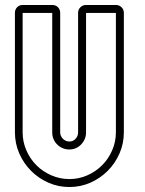

<svg xmlns="http://www.w3.org/2000/svg" viewBox="-20 -737 582 772"><path d="M446 -717Q459 -717 468.5 -708Q478 -699 478 -685V-205Q478 -160 460.5 -120Q443 -80 413 -50Q383 -20 343.5 -2.5Q304 15 259 15Q214 15 174.5 -2.5Q135 -20 105 -50Q75 -80 57.5 -120Q40 -160 40 -205V-685Q40 -699 49 -708Q58 -717 71 -717H190Q204 -717 213 -708Q222 -699 222 -685V-205Q222 -190 233 -179Q244 -168 259 -168Q274 -168 284 -179Q294 -190 294 -205V-685Q294 -699 303.5 -708Q313 -717 326 -717ZM326 -685V-205Q326 -177 306.5 -156.5Q287 -136 259 -136Q230 -136 210 -156Q190 -176 190 -205V-685H71V-205Q71 -167 86 -132.5Q101 -98 126.5 -72.5Q152 -47 186.5 -32Q221 -17 259 -17Q297 -17 331 -32Q365 -47 390.5 -72.5Q416 -98 431 -132.5Q446 -167 446 -205V-685Z"/></svg>

Font: Lichte PostBus
Style: Regular
Weight: 400
Designer: Peter Wiegel
Version: Version 1.001